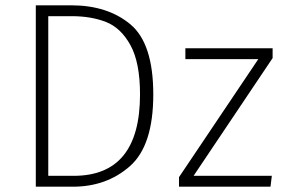

<svg xmlns="http://www.w3.org/2000/svg" viewBox="-20 -704 1078 724"><path d="M558 -348Q558 -155 470 -77.5Q382 0 255 0H115V-684H248Q386 -684 472 -612Q558 -540 558 -348ZM162 -643V-41H258Q508 -41 508 -348Q508 -468 472 -533.5Q436 -599 380 -621Q324 -643 251 -643ZM1008 -485 710 -41H1005L1000 0H655V-36L954 -481H679V-522H1008Z"/></svg>

Font: FiraGO ExtraLight
Style: Regular
Weight: 200
Designer: bBox Type
Foundry: bBox Type GmbH
Version: Version 1.001